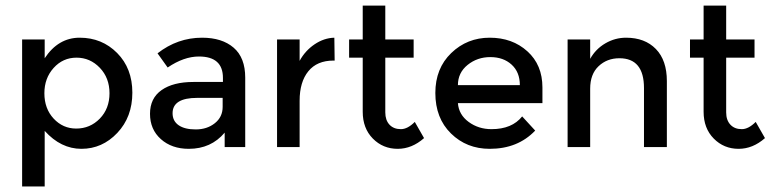

<svg xmlns="http://www.w3.org/2000/svg" viewBox="-20 -524 2751 684"><path d="M451.5 -193.8Q451.5 -107.2 397.9 -50.5Q344.3 6.2 270.1 6.2Q196.9 6.2 139.2 -57.7V140.2H58.8V-383.5H139.2V-316.5Q187.6 -389.7 263.9 -389.7Q343.3 -389.7 397.4 -335.1Q451.5 -280.4 451.5 -193.8ZM251.5 -66Q301 -66 335.6 -101.5Q370.1 -137.1 370.1 -191.8Q370.1 -246.4 335.6 -282.5Q301 -318.6 252.6 -318.6Q204.1 -318.6 171.1 -282Q138.1 -245.4 138.1 -191.8Q138.1 -137.1 171.1 -101.5Q204.1 -66 251.5 -66Z M853.6 0H780.4V-51.5Q732 6.2 652.6 6.2Q591.8 6.2 553.1 -28.4Q514.4 -62.9 514.4 -118.6Q514.4 -174.2 555.7 -203.1Q596.9 -232 669.1 -232H774.2V-246.4Q774.2 -322.7 688.7 -322.7Q635.1 -322.7 577.3 -283.5L541.2 -334Q612.4 -389.7 700 -389.7Q771.1 -389.7 812.4 -354.1Q853.6 -318.6 853.6 -247.4ZM773.2 -175.3H682.5Q594.8 -175.3 594.8 -120.6Q594.8 -92.8 616.5 -77.8Q638.1 -62.9 677.3 -62.9Q717.5 -62.9 745.4 -85.1Q773.2 -107.2 773.2 -143.3Z M1047.4 -164.9V0H967V-383.5H1047.4V-307.2Q1067 -343.3 1100.5 -366Q1134 -388.7 1171.1 -389.7L1172.2 -308.2H1168Q1109.3 -308.2 1078.4 -270.1Q1047.4 -232 1047.4 -164.9Z M1352.6 -318.6V-123.7Q1352.6 -95.9 1367.5 -79.9Q1382.5 -63.9 1408.2 -63.9Q1432 -63.9 1457.7 -89.7L1490.7 -32Q1447.4 6.2 1396.9 6.2Q1344.3 6.2 1308.2 -30.4Q1272.2 -67 1272.2 -125.8V-318.6H1223.7V-383.5H1272.2V-504.1H1352.6V-383.5H1453.6V-318.6Z M1912.4 -156.7H1611.3Q1614.4 -115.5 1649.5 -89.7Q1684.5 -63.9 1730.9 -63.9Q1804.1 -63.9 1840.2 -109.3L1886.6 -58.8Q1824.7 6.2 1724.7 6.2Q1642.3 6.2 1586.6 -48.5Q1530.9 -103.1 1530.9 -192.8Q1530.9 -280.4 1587.6 -335.1Q1644.3 -389.7 1724.7 -389.7Q1805.2 -389.7 1858.8 -341.2Q1912.4 -292.8 1912.4 -212.4ZM1832 -220.6Q1832 -267 1802.6 -293.8Q1773.2 -320.6 1726.8 -320.6Q1680.4 -320.6 1645.9 -292.8Q1611.3 -264.9 1611.3 -220.6Z M2082.5 0H2002.1V-383.5H2082.5V-314.4Q2102.1 -349.5 2136.6 -369.6Q2171.1 -389.7 2210.3 -389.7Q2277.3 -389.7 2316.5 -349.5Q2355.7 -309.3 2355.7 -235.1V0H2274.2V-210.3Q2274.2 -316.5 2186.6 -316.5Q2142.3 -316.5 2112.4 -288.1Q2082.5 -259.8 2082.5 -208.2Z M2567 -318.6V-123.7Q2567 -95.9 2582 -79.9Q2596.9 -63.9 2622.7 -63.9Q2646.4 -63.9 2672.2 -89.7L2705.2 -32Q2661.9 6.2 2611.3 6.2Q2558.8 6.2 2522.7 -30.4Q2486.6 -67 2486.6 -125.8V-318.6H2438.1V-383.5H2486.6V-504.1H2567V-383.5H2668V-318.6Z"/></svg>

Font: NATS
Style: Regular
Weight: 400
Designer: Purushoth Kumar Guthula
Foundry: Silicon Andhra, USA.
Version: Version 1.0.4; ttfautohint (v1.2.25-373a) -l 7 -r 28 -G 50 -